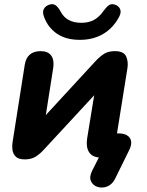

<svg xmlns="http://www.w3.org/2000/svg" viewBox="-20 -739 689 901"><path d="M355 -552Q289 -552 247 -581Q205 -610 187 -659Q178 -682 185.5 -696.5Q193 -711 211 -717Q228 -723 240.5 -714.5Q253 -706 265 -684Q292 -632 362 -632Q396 -632 421 -645.5Q446 -659 466 -688Q479 -706 491 -714.5Q503 -723 520 -717Q537 -711 543.5 -696.5Q550 -682 540 -662Q513 -609 465.5 -580.5Q418 -552 355 -552ZM519 102Q505 128 482 136.5Q459 145 437.5 138Q416 131 407 111.5Q398 92 412 63L444 0Q411 -3 397 -26.5Q383 -50 389 -90L422 -292L186 -37Q167 -16 146.5 -3.5Q126 9 97 9Q67 9 54 -4Q41 -17 38.5 -35.5Q36 -54 39 -72L96 -434Q106 -499 171 -499Q205 -499 220 -478.5Q235 -458 230 -422L195 -199L431 -455Q450 -475 469.5 -487Q489 -499 519 -499Q561 -499 572 -474Q583 -449 578 -419L529 -113H536Q575 -113 589.5 -91Q604 -69 585 -32Z"/></svg>

Font: Nunito ExtraBold
Style: Italic
Weight: 800
Italic angle: -9°
Designer: Vernon Adams
Foundry: Vernon Adams
Version: Version 3.601; ttfautohint (v1.8.2.53-6de2)